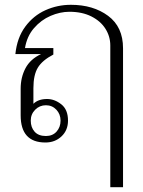

<svg xmlns="http://www.w3.org/2000/svg" viewBox="-20 -583 597 799"><path d="M439 -394Q439 -431 419 -463Q399 -495 360.5 -514.5Q322 -534 269 -534Q230 -534 190.5 -517Q151 -500 121.5 -466Q92 -432 84 -383H202V-356Q156 -332 137.5 -301.5Q119 -271 119 -216V-151Q139 -171 176 -171Q207 -171 235 -149Q263 -127 263 -81Q263 -41 236 -15.5Q209 10 169 10Q66 10 66 -103V-214Q66 -261 86 -299Q106 -337 151 -358H44Q51 -426 85 -472Q119 -518 169 -540.5Q219 -563 275 -563Q368 -563 430 -517Q492 -471 492 -382V196H439ZM232 -81Q232 -108 214.5 -126.5Q197 -145 171 -145Q145 -145 126.5 -126.5Q108 -108 108 -81Q108 -53 124 -35Q140 -17 171 -17Q199 -17 215.5 -35.5Q232 -54 232 -81Z"/></svg>

Font: Taviraj ExtraLight
Style: Regular
Weight: 275
Designer: Katatrad Team
Foundry: CadsonDemak
Version: Version 1.001